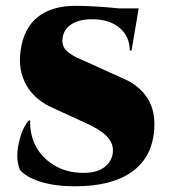

<svg xmlns="http://www.w3.org/2000/svg" viewBox="-20 -632 589 664"><path d="M277.3 -418.9 407.2 -359.9Q460.9 -337.4 489.7 -292.7Q518.6 -248 513.2 -182.1Q505.4 -86.4 435.3 -37.1Q365.2 12.2 240.7 12.2Q167.5 12.2 117.9 -4.2Q68.4 -20.5 48.8 -44.9Q33.7 -80.6 44.2 -133.3Q54.7 -186 79.1 -215.3H84.5Q82.5 -168.9 102.8 -128.4Q123 -87.9 166 -61.3Q209 -34.7 266.1 -34.2Q318.4 -33.7 344.5 -56.6Q370.6 -79.6 370.6 -111.8Q370.6 -139.6 347.2 -162.8Q323.7 -186 271 -209L166 -257.3Q101.6 -284.7 71.5 -336.9Q41.5 -389.2 51.3 -457Q62 -534.7 110.6 -573.2Q159.2 -611.8 241.2 -611.8Q303.2 -611.8 392.1 -603H459.5L435.1 -457.5H428.7Q428.7 -505.9 393.6 -535.6Q358.4 -565.4 298.8 -565.4Q252.9 -565.4 226.3 -547.6Q199.7 -529.8 196.3 -499Q194.3 -482.9 200 -470.7Q205.6 -458.5 219.7 -448.5Q233.9 -438.5 245.1 -433.1Q256.3 -427.7 277.3 -418.9Z"/></svg>

Font: Cinzel Black
Style: Regular
Weight: 900
Designer: Natanael Gama
Version: Version 1.001;PS 001.001;hotconv 1.0.56;makeotf.lib2.0.21325